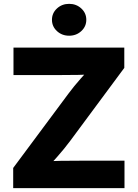

<svg xmlns="http://www.w3.org/2000/svg" viewBox="-20 -974 713 994"><path d="M48.3 0V-104.5L334 -488.8Q363.3 -528.3 398.7 -568.1Q434.1 -607.9 470.2 -647.5L483.4 -591.3Q433.6 -586.9 383.3 -586.2Q333 -585.4 282.7 -585.4H49.8V-727.5H623.5V-622.6L343.8 -245.1Q313 -203.6 276.4 -162.4Q239.7 -121.1 202.6 -80.1L189.5 -136.2Q242.2 -140.6 294.9 -141.4Q347.7 -142.1 400.4 -142.1H624.5V0ZM337.9 -789.1Q300.8 -789.1 274.9 -813Q249 -836.9 249 -871.6Q249 -906.2 274.9 -930.2Q300.8 -954.1 337.9 -954.1Q375 -954.1 400.9 -930.2Q426.8 -906.2 426.8 -871.6Q426.8 -836.9 400.9 -813Q375 -789.1 337.9 -789.1Z"/></svg>

Font: Inter 17pt ExtraBold
Style: Regular
Weight: 800
Version: Version 4.001;git-66647c0bb